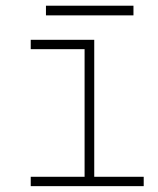

<svg xmlns="http://www.w3.org/2000/svg" viewBox="-20 -636 540 656"><path d="M85 0V-32H269V-468H85V-500H302V-32H471V0ZM137 -583.5V-616.5H436V-583.5Z"/></svg>

Font: Trispace Thin
Style: Regular
Weight: 100
Designer: Tyler Finck
Foundry: Etcetera Type Company
Version: Version 1.210